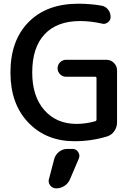

<svg xmlns="http://www.w3.org/2000/svg" viewBox="-20 -784 733 1050"><path d="M287.1 246.1Q267.6 246.1 254.9 230.5Q246.1 218.8 246.1 206.1Q246.1 200.2 248 194.3L276.4 85.9Q283.2 61.5 303.2 45.9Q323.2 30.3 348.6 30.3H376Q396.5 30.3 407.2 46.9Q414.1 57.6 414.1 67.4Q414.1 75.2 411.1 83L362.3 197.3Q352.5 219.7 332 232.9Q311.5 246.1 287.1 246.1ZM408.2 -763.7Q474.6 -763.7 536.1 -752.9Q557.6 -749 571.3 -731.4Q585 -713.9 585 -691.4Q585 -672.9 570.3 -662.1Q558.6 -653.3 545.9 -653.3Q542 -653.3 536.1 -655.3Q475.6 -668.9 418 -668.9Q292 -668.9 224.1 -596.7Q156.2 -524.4 156.2 -387.7Q156.2 -256.8 222.7 -181.6Q289.1 -106.4 398.4 -106.4Q449.2 -106.4 501 -121.1Q507.8 -123 507.8 -130.9V-357.4Q507.8 -364.3 500 -364.3H341.8Q322.3 -364.3 308.6 -377.9Q294.9 -391.6 294.9 -410.6Q294.9 -429.7 308.6 -443.4Q322.3 -457 341.8 -457H562.5Q585.9 -457 603 -439.9Q620.1 -422.9 620.1 -399.4V-115.2Q620.1 -88.9 605.5 -67.4Q590.8 -45.9 566.4 -38.1Q480.5 -11.7 387.7 -11.7Q232.4 -11.7 134.8 -113.8Q37.1 -215.8 37.1 -387.7Q37.1 -562.5 136.2 -663.1Q235.4 -763.7 408.2 -763.7Z"/></svg>

Font: Gen Jyuu Gothic P Medium
Style: Regular
Weight: 500
Designer: [Source Han Sans]
Ryoko NISHIZUKA  (kana & ideographs); Paul D. Hunt (Latin, Greek & Cyrillic); Wenlong ZHANG  (bopomofo
Version: Version 1.002.20150607